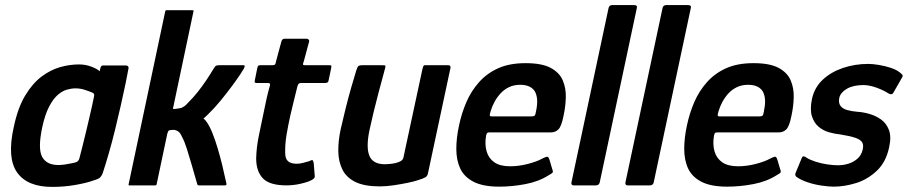

<svg xmlns="http://www.w3.org/2000/svg" viewBox="-20 -728 3565 754"><path d="M185 6Q87 6 47 -51Q7 -108 34 -229Q50 -305 79 -353Q108 -401 143.5 -427.5Q179 -454 216.5 -464.5Q254 -475 290 -475Q316 -475 339.5 -466Q363 -457 371 -448L375 -463Q377 -469 380 -470Q383 -471 389 -471H473Q485 -471 485 -461Q481 -438 473 -399.5Q465 -361 454.5 -314.5Q444 -268 432 -219Q420 -170 407 -125Q394 -80 383 -47Q379 -37 373 -31Q367 -25 346 -19Q322 -10 277.5 -2Q233 6 185 6ZM209 -80Q221 -80 235 -82Q249 -84 260 -86.5Q271 -89 276 -90Q282 -92 286 -95.5Q290 -99 292 -107Q298 -130 304.5 -156Q311 -182 317.5 -209Q324 -236 330 -262Q336 -288 341 -310Q346 -332 349 -348Q351 -355 349 -359Q347 -363 341 -365Q329 -370 312 -375.5Q295 -381 276 -381Q261 -381 243 -376Q225 -371 207 -355.5Q189 -340 173 -309.5Q157 -279 146 -229Q128 -144 145.5 -112Q163 -80 209 -80Z M485 -4 629 -684Q630 -688 634 -688H736Q741 -688 740 -684L661 -310Q660 -308 659.5 -304Q659 -300 661 -300Q669 -300 677 -301.5Q685 -303 692 -304Q700 -308 705 -311.5Q710 -315 719 -325Q740 -346 757 -367.5Q774 -389 789.5 -412Q805 -435 820 -460Q825 -469 830 -470.5Q835 -472 845 -472H934Q942 -472 941 -467.5Q940 -463 938 -459Q936 -455 923.5 -436Q911 -417 891 -390Q871 -363 846.5 -333Q822 -303 795 -277Q790 -272 786.5 -269Q783 -266 779 -262Q780 -261 783 -259Q786 -257 787 -255Q801 -238 813 -208.5Q825 -179 835 -145Q845 -111 852.5 -80.5Q860 -50 864 -30Q868 -10 869 -8Q871 0 864 0Q861 0 846 0Q831 0 813 0Q795 0 780 0Q765 0 762 0Q758 0 757 -0.5Q756 -1 754 -7Q754 -7 747.5 -29.5Q741 -52 732 -83.5Q723 -115 713.5 -144.5Q704 -174 696 -188Q693 -196 687.5 -204Q682 -212 672 -216Q662 -220 644 -216Q640 -214 637 -203L595 -4Q594 0 590 0H488Q484 0 485 -4Z M1105 0Q1039 0 1012.5 -27.5Q986 -55 986 -106Q987 -148 996 -193Q1005 -238 1015 -284Q1021 -314 1026.5 -339Q1032 -364 1040 -392Q1043 -402 1033 -402H989Q983 -402 981 -404Q979 -406 981 -414L990 -459Q992 -469 995 -470.5Q998 -472 1006 -472H1051Q1058 -472 1060.5 -475.5Q1063 -479 1064 -487L1085 -565Q1088 -576 1098 -576H1184Q1188 -576 1191.5 -573Q1195 -570 1194 -565L1173 -487Q1169 -477 1170 -474.5Q1171 -472 1177 -472H1271Q1280 -472 1281 -470Q1282 -468 1280 -458L1271 -415Q1270 -407 1266.5 -404.5Q1263 -402 1255 -402H1161Q1156 -402 1153 -399Q1150 -396 1148 -389Q1141 -361 1134 -332.5Q1127 -304 1120 -274Q1112 -238 1105.5 -200Q1099 -162 1100 -127Q1100 -105 1111 -95Q1122 -85 1145 -85Q1158 -85 1170.5 -88.5Q1183 -92 1194 -95Q1205 -101 1207.5 -99Q1210 -97 1212 -88L1216 -37Q1219 -25 1188 -14Q1176 -10 1161 -6.5Q1146 -3 1131.5 -1.5Q1117 0 1105 0Z M1472 4Q1411 4 1375.5 -13.5Q1340 -31 1324.5 -62.5Q1309 -94 1308.5 -134.5Q1308 -175 1318 -221Q1327 -261 1337.5 -303Q1348 -345 1359 -383.5Q1370 -422 1379 -451Q1384 -467 1388.5 -469.5Q1393 -472 1405 -472H1474Q1486 -472 1491 -471.5Q1496 -471 1491 -455Q1490 -450 1483 -425Q1476 -400 1466.5 -364Q1457 -328 1447.5 -289Q1438 -250 1431 -217Q1417 -150 1430.5 -116.5Q1444 -83 1492 -83Q1498 -83 1509.5 -84Q1521 -85 1532.5 -87.5Q1544 -90 1553 -95Q1562 -100 1564 -108L1639 -457Q1640 -462 1642 -467Q1644 -472 1649 -472H1739Q1742 -472 1746 -470.5Q1750 -469 1749 -461L1661 -49Q1659 -37 1651 -32Q1643 -27 1620 -20Q1609 -16 1583 -10.5Q1557 -5 1527 -0.5Q1497 4 1472 4Z M1783 -237Q1793 -284 1811.5 -327Q1830 -370 1861 -405Q1892 -440 1936.5 -460Q1981 -480 2044 -480Q2108 -480 2142.5 -461.5Q2177 -443 2190 -412.5Q2203 -382 2202 -345.5Q2201 -309 2193 -273Q2185 -232 2173 -220Q2161 -208 2143 -208H1901Q1896 -208 1893.5 -206Q1891 -204 1889 -196Q1883 -161 1891 -133.5Q1899 -106 1921.5 -90.5Q1944 -75 1983 -75Q2018 -75 2054 -84.5Q2090 -94 2109 -105Q2121 -111 2127.5 -112.5Q2134 -114 2138 -100L2149 -63Q2153 -53 2149.5 -49.5Q2146 -46 2135 -40Q2096 -15 2043.5 -5Q1991 5 1941 5Q1877 5 1840 -14Q1803 -33 1787.5 -66Q1772 -99 1772 -143Q1772 -187 1783 -237ZM2085 -291Q2090 -314 2089.5 -332.5Q2089 -351 2082.5 -365Q2076 -379 2061 -387Q2046 -395 2023 -395Q1998 -395 1978.5 -385.5Q1959 -376 1945 -360.5Q1931 -345 1921.5 -327Q1912 -309 1907 -292Q1903 -279 1903.5 -275Q1904 -271 1910 -271Q1949 -271 1989 -271Q2029 -271 2069 -271Q2077 -271 2080 -274.5Q2083 -278 2085 -291Z M2224 -11 2370 -697Q2373 -708 2384 -708H2470Q2484 -708 2481 -697L2335 -11Q2332 0 2320 0H2234Q2222 0 2224 -11Z M2436 -11 2582 -697Q2585 -708 2596 -708H2682Q2696 -708 2693 -697L2547 -11Q2544 0 2532 0H2446Q2434 0 2436 -11Z M2678 -237Q2688 -284 2706.5 -327Q2725 -370 2756 -405Q2787 -440 2831.5 -460Q2876 -480 2939 -480Q3003 -480 3037.5 -461.5Q3072 -443 3085 -412.5Q3098 -382 3097 -345.5Q3096 -309 3088 -273Q3080 -232 3068 -220Q3056 -208 3038 -208H2796Q2791 -208 2788.5 -206Q2786 -204 2784 -196Q2778 -161 2786 -133.5Q2794 -106 2816.5 -90.5Q2839 -75 2878 -75Q2913 -75 2949 -84.5Q2985 -94 3004 -105Q3016 -111 3022.5 -112.5Q3029 -114 3033 -100L3044 -63Q3048 -53 3044.5 -49.5Q3041 -46 3030 -40Q2991 -15 2938.5 -5Q2886 5 2836 5Q2772 5 2735 -14Q2698 -33 2682.5 -66Q2667 -99 2667 -143Q2667 -187 2678 -237ZM2980 -291Q2985 -314 2984.5 -332.5Q2984 -351 2977.5 -365Q2971 -379 2956 -387Q2941 -395 2918 -395Q2893 -395 2873.5 -385.5Q2854 -376 2840 -360.5Q2826 -345 2816.5 -327Q2807 -309 2802 -292Q2798 -279 2798.5 -275Q2799 -271 2805 -271Q2844 -271 2884 -271Q2924 -271 2964 -271Q2972 -271 2975 -274.5Q2978 -278 2980 -291Z M3128 -106Q3131 -115 3136.5 -114Q3142 -113 3147 -109Q3161 -100 3183 -93Q3205 -86 3228.5 -82.5Q3252 -79 3270 -79Q3293 -79 3313 -85.5Q3333 -92 3348 -105.5Q3363 -119 3368 -141Q3372 -159 3365.5 -169.5Q3359 -180 3338.5 -187Q3318 -194 3280 -200Q3259 -202 3236 -208.5Q3213 -215 3195 -230Q3177 -245 3168.5 -271.5Q3160 -298 3169 -341Q3179 -385 3211 -415Q3243 -445 3290 -461Q3337 -477 3390 -477Q3407 -477 3431.5 -473Q3456 -469 3480 -461Q3504 -453 3519 -439Q3525 -434 3525 -430.5Q3525 -427 3521 -421L3489 -365Q3484 -354 3471 -360Q3459 -368 3441.5 -376Q3424 -384 3405.5 -389Q3387 -394 3372 -394Q3331 -394 3306 -379.5Q3281 -365 3276 -344Q3272 -324 3280.5 -312.5Q3289 -301 3306.5 -296Q3324 -291 3347 -289Q3368 -288 3393 -281Q3418 -274 3439 -259.5Q3460 -245 3470.5 -218.5Q3481 -192 3472 -151Q3460 -92 3423.5 -57.5Q3387 -23 3341.5 -9Q3296 5 3254 5Q3236 5 3207.5 1Q3179 -3 3152 -12Q3125 -21 3107 -34Q3101 -40 3104 -48Z"/></svg>

Font: Glory SemiBold
Style: Italic
Weight: 600
Italic angle: -12°
Designer: Robert Leuschke
Foundry: Robert Leuschke
Version: Version 1.011